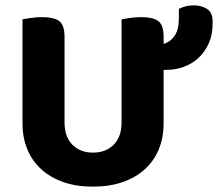

<svg xmlns="http://www.w3.org/2000/svg" viewBox="-20 -680 814 717"><path d="M591 -419V-220Q591 -166 573 -122.5Q555 -79 521 -48Q487 -17 438 0Q389 17 327 17Q265 17 216.5 0Q168 -17 134 -48Q100 -79 82 -122.5Q64 -166 64 -220V-608Q75 -610 95.5 -613Q116 -616 137 -616Q182 -616 201.5 -601Q221 -586 221 -542V-223Q221 -169 250.5 -139.5Q280 -110 327 -110Q375 -110 404.5 -139.5Q434 -169 434 -223V-608Q445 -610 465.5 -613Q486 -616 507 -616Q552 -616 571.5 -601Q591 -586 591 -542V-516Q617 -524 632.5 -547Q648 -570 648 -613V-647Q661 -653 673.5 -656.5Q686 -660 704 -660Q733 -660 753.5 -646.5Q774 -633 774 -600V-593Q774 -551 760 -519Q746 -487 722 -464.5Q698 -442 666.5 -430.5Q635 -419 600 -419Z"/></svg>

Font: Baloo Bhaina 2
Style: Bold
Weight: 700
Designer: Yesha Goshar, Manish Minz, Shuchita Grover and Ek Type
Foundry: Ek Type
Version: Version 1.640;hotconv 1.0.111;makeotfexe 2.5.65597; ttfautoh